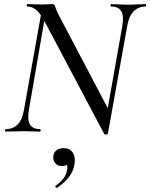

<svg xmlns="http://www.w3.org/2000/svg" viewBox="-20 -645 736 941"><path d="M490 10 197 -543Q175 -584 155 -598.5Q135 -613 114 -613Q111 -613 111 -619Q111 -625 114 -625Q131 -625 151 -624Q171 -623 186 -623Q201 -623 216 -624Q231 -625 236 -625Q247 -625 250 -613.5Q253 -602 267 -573L516 -100L509 9Q509 13 500.5 14Q492 15 490 10ZM7 0Q5 0 5 -6Q5 -12 7 -12Q44 -12 67 -35.5Q90 -59 98 -109L186 -602L207 -600L122 -109Q113 -59 126.5 -35.5Q140 -12 177 -12Q179 -12 179 -6Q179 0 177 0Q159 0 139 -1Q119 -2 93 -2Q70 -2 48.5 -1Q27 0 7 0ZM509 9 494 -35 579 -515Q588 -565 575 -589Q562 -613 524 -613Q522 -613 522 -619Q522 -625 524 -625Q541 -625 562 -623.5Q583 -622 609 -622Q631 -622 653 -623.5Q675 -625 694 -625Q696 -625 696 -619Q696 -613 694 -613Q658 -613 634.5 -589Q611 -565 603 -515ZM260 275Q256 277 252.5 272.5Q249 268 253 265Q276 249 290 231Q304 213 308 191Q313 167 306 156Q299 145 289 143L319 130Q320 150 311 159.5Q302 169 284 169Q261 169 250 154Q239 139 241 120Q243 103 256 92Q269 81 292 81Q323 81 337.5 104.5Q352 128 344 165Q338 198 315 226Q292 254 260 275Z"/></svg>

Font: Cormorant Garamond Light Medium
Style: Italic
Weight: 500
Italic angle: -10°
Version: Version 4.001